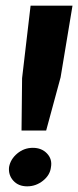

<svg xmlns="http://www.w3.org/2000/svg" viewBox="-20 -650 277 678"><path d="M56 -189 58 -374 88 -630H236L194 -377L143 -189ZM76 8Q45 8 27 -12Q9 -32 12 -60Q17 -88 41 -108Q65 -128 96 -128Q127 -128 146 -108Q165 -88 160 -60Q157 -32 132 -12Q107 8 76 8Z"/></svg>

Font: Alumni Sans ExtraBold
Style: Italic
Weight: 800
Italic angle: -8°
Designer: Robert E. Leuschke
Foundry: Robert E. Leuschke
Version: Version 1.016